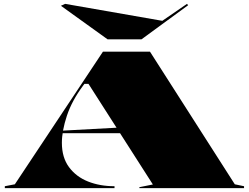

<svg xmlns="http://www.w3.org/2000/svg" viewBox="-20 -976 1291 996"><path d="M5 0V-10L57 -20L514 -708H758L1198 -20L1246 -10V0H703V-5L773 -19L439 -541H418L412 -533Q353 -454 327 -375.5Q301 -297 301 -235Q301 -159 338 -109Q375 -59 436.5 -34.5Q498 -10 574 -10V0ZM243 -285V-295L612 -315V-285ZM950 -956 956 -949 714 -772H538L296 -946L318 -956L822 -868Z"/></svg>

Font: Kalnia Expanded
Style: Bold
Weight: 700
Width: 7
Designer: Frida Medrano
Foundry: Frida Medrano
Version: Version 1.105